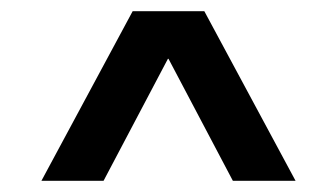

<svg xmlns="http://www.w3.org/2000/svg" viewBox="-20 -725 601 343"><path d="M217 -705H345L508 -402H396L281 -620H280L165 -402H54Z"/></svg>

Font: TikTok Sans 24pt SemiBold
Style: Regular
Weight: 600
Version: Version 4.000